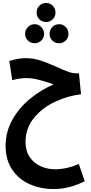

<svg xmlns="http://www.w3.org/2000/svg" viewBox="-20 -893 618 1301"><path d="M554 335Q449 388 344 388Q256 388 182 355.5Q108 323 63 257Q18 191 18 95Q18 1 63 -80Q108 -161 181.5 -222Q255 -283 343 -321Q228 -364 160 -364Q117 -364 63 -350L43 -480Q107 -499 153 -499Q205 -499 253 -483.5Q301 -468 365 -439Q411 -418 441.5 -407Q472 -396 498 -396H515L529 -254Q439 -244 352 -203Q265 -162 209 -92.5Q153 -23 153 68Q153 131 182 172.5Q211 214 256.5 234Q302 254 354 254Q430 254 514 218ZM228 -808Q228 -835 246.5 -854Q265 -873 293 -873Q319 -873 337.5 -854Q356 -835 356 -808Q356 -781 337.5 -762.5Q319 -744 293 -744Q265 -744 246.5 -762.5Q228 -781 228 -808ZM150 -663Q150 -690 169 -709.5Q188 -729 215 -729Q241 -729 260 -709.5Q279 -690 279 -663Q279 -637 260 -618.5Q241 -600 215 -600Q188 -600 169 -618.5Q150 -637 150 -663ZM316 -663Q316 -691 334.5 -710Q353 -729 381 -729Q407 -729 425.5 -710Q444 -691 444 -663Q444 -637 425.5 -618.5Q407 -600 381 -600Q353 -600 334.5 -618.5Q316 -637 316 -663Z"/></svg>

Font: Noto Sans Arabic Cond
Style: Bold
Weight: 700
Width: 3
Designer: Nadine Chahine
Foundry: Monotype Imaging Inc.
Version: Version 1.001